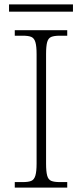

<svg xmlns="http://www.w3.org/2000/svg" viewBox="-20 -851 374 871"><path d="M47 0V-25H84Q109 -25 122 -30.5Q135 -36 140.5 -54.5Q146 -73 146 -109V-605Q146 -642 140.5 -660Q135 -678 122 -683.5Q109 -689 84 -689H47V-714H285V-689H251Q226 -689 212.5 -683.5Q199 -678 194 -660Q189 -642 189 -605V-109Q189 -73 194 -54.5Q199 -36 212.5 -30.5Q226 -25 251 -25H285V0ZM21 -798V-831H311V-798Z"/></svg>

Font: Noto Serif Hebrew ExtraLight
Style: Regular
Weight: 250
Version: Version 2.003